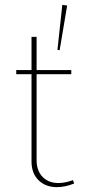

<svg xmlns="http://www.w3.org/2000/svg" viewBox="-20 -769 360 792"><path d="M226 -562 217 -563 237 -749 257 -746ZM215 3Q168 3 139 -25.5Q110 -54 110 -103V-463H47V-480H110V-617H131V-480H274V-463H131V-108Q131 -65 155.5 -39.5Q180 -14 221 -14Q249 -14 281 -26L286 -12Q248 3 215 3Z"/></svg>

Font: Cantarell Thin
Style: Regular
Weight: 100
Designer: Dave Crossland, Nikolaus Waxweiler, Florian Fecher, Jacques Le Bailly, Eben Sorkin, Alexei Vanyashin, Alexios Zavras, Em
Version: Version 0.303